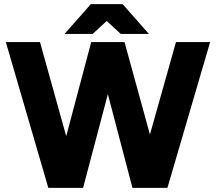

<svg xmlns="http://www.w3.org/2000/svg" viewBox="-20 -902 1036 922"><path d="M212 0 8 -700H172L298 -248L418 -700H578L700 -256L825 -700H989L784 0H616L498 -450L379 0ZM560 -739 417 -871V-882H569L695 -739ZM290 -739 416 -882H568V-871L425 -739Z"/></svg>

Font: Figtree ExtraBold
Style: Regular
Weight: 800
Designer: Erik Kennedy
Foundry: Erik Kennedy
Version: Version 2.002